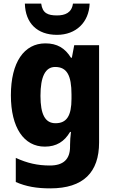

<svg xmlns="http://www.w3.org/2000/svg" viewBox="-20 -798 631 1058"><path d="M474 -778H382C375 -727 338 -713 294 -713C244 -713 214 -725 207 -778H117C120 -670 185 -606 294 -606C399 -606 470 -675 474 -778ZM230 -559C113 -559 40 -455 40 -273C40 -94 112 10 227 10C291 10 335 -18 366 -71H371C368 -48 366 -20 366 1V10C366 81 328 114 255 114C187 114 130 101 67 72V205C124 230 182 240 257 240C440 240 526 151 526 -13V-549H389L376 -480H371C338 -533 295 -559 230 -559ZM284 -429C349 -429 374 -382 374 -277V-254C374 -159 347 -119 286 -119C229 -119 203 -167 203 -270C203 -376 230 -429 284 -429Z"/></svg>

Font: Noto Sans Thai SemCond ExtBd
Style: Regular
Weight: 800
Width: 4
Designer: Monotype Design Team
Foundry: Monotype Imaging Inc.
Version: Version 2.002